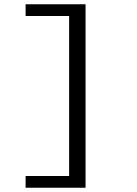

<svg xmlns="http://www.w3.org/2000/svg" viewBox="-20 -728 640 900"><path d="M100 152V97H304V-653H100V-708H381V152Z"/></svg>

Font: Source Code Pro Medium
Style: Regular
Weight: 500
Monospace: yes
Designer: Paul D. Hunt, Teo Tuominen
Foundry: Adobe Systems Incorporated
Version: Version 2.030;PS 1.000;hotconv 16.6.51;makeotf.lib2.5.65220